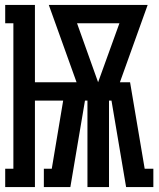

<svg xmlns="http://www.w3.org/2000/svg" viewBox="-20 -755 640 775"><path d="M1 0V-74H34V-661H1V-735H121V-423H289L177 -735H576L464 -423H505L564 -74H599V0H489L430 -349H420V0H333V-349H323L264 0H157V-74H189L235 -349H121V0ZM376 -423 462 -661H291Z"/></svg>

Font: Iosevka HT Extended
Style: Bold
Weight: 700
Width: 7
Monospace: yes
Designer: Belleve Invis
Foundry: Belleve Invis
Version: Version 32.3.0; ttfautohint (v1.8.4)